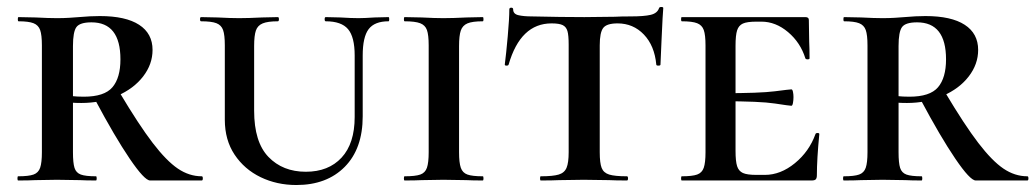

<svg xmlns="http://www.w3.org/2000/svg" viewBox="-20 -517 2966 550"><path d="M255 0Q226 0 209 -1L143 -2L81 -1Q63 0 32 0Q30 0 30 -6Q30 -12 32 -12Q62 -12 76 -17Q90 -22 95 -36.5Q100 -51 100 -81V-387Q100 -417 95 -431Q90 -445 76 -450.5Q62 -456 33 -456Q31 -456 31 -462Q31 -468 33 -468L82 -467Q120 -465 143 -465Q162 -465 178 -466Q194 -467 206 -468Q239 -471 266 -471Q340 -471 378.5 -446Q417 -421 417 -374Q417 -333 390 -298Q363 -263 316 -242.5Q269 -222 213 -222Q181 -222 158 -226L157 -247Q182 -240 220 -240Q279 -240 302 -267Q325 -294 325 -347Q325 -453 242 -453Q209 -453 199 -439.5Q189 -426 189 -385V-81Q189 -50 193.5 -36Q198 -22 211.5 -17Q225 -12 255 -12Q257 -12 257 -6Q257 0 255 0ZM558 0H410Q394 0 351.5 -62.5Q309 -125 252 -232L322 -253Q378 -159 417.5 -107.5Q457 -56 489.5 -34Q522 -12 558 -12Q561 -12 561 -6Q561 0 558 0Z M913 -456Q910 -456 910 -462Q910 -468 913 -468L955 -467Q987 -465 1007 -465Q1023 -465 1053 -467L1093 -468Q1095 -468 1095 -462Q1095 -456 1093 -456Q1053 -456 1036 -433.5Q1019 -411 1019 -358V-184Q1019 -91 967.5 -39Q916 13 829 13Q773 13 726.5 -9.5Q680 -32 652 -74Q624 -116 624 -174V-387Q624 -417 619 -431Q614 -445 600 -450.5Q586 -456 556 -456Q553 -456 553 -462Q553 -468 556 -468L603 -467Q641 -465 665 -465Q691 -465 731 -467L776 -468Q779 -468 779 -462Q779 -456 776 -456Q747 -456 732.5 -450Q718 -444 713 -429.5Q708 -415 708 -385V-200Q708 -110 749 -67.5Q790 -25 856 -25Q921 -25 958.5 -65.5Q996 -106 996 -182V-358Q996 -411 977 -433.5Q958 -456 913 -456Z M1363 -12Q1365 -12 1365 -6Q1365 0 1363 0Q1333 0 1316 -1L1250 -2L1188 -1Q1170 0 1139 0Q1137 0 1137 -6Q1137 -12 1139 -12Q1170 -12 1184 -17Q1198 -22 1203 -36.5Q1208 -51 1208 -81V-387Q1208 -417 1203 -431Q1198 -445 1183.5 -450.5Q1169 -456 1139 -456Q1137 -456 1137 -462Q1137 -468 1139 -468L1188 -467Q1226 -465 1250 -465Q1277 -465 1317 -467L1363 -468Q1365 -468 1365 -462Q1365 -456 1363 -456Q1333 -456 1319 -450Q1305 -444 1300 -429.5Q1295 -415 1295 -385V-81Q1295 -51 1300 -36.5Q1305 -22 1319 -17Q1333 -12 1363 -12Z M1437 -332Q1436 -329 1431 -329Q1426 -329 1426 -332Q1430 -363 1434.5 -413.5Q1439 -464 1439 -490Q1439 -495 1444.5 -495Q1450 -495 1450 -490Q1450 -477 1465 -473.5Q1480 -470 1503 -470Q1589 -468 1654 -468L1741 -469Q1758 -470 1787 -470Q1825 -470 1844 -474.5Q1863 -479 1868 -494Q1869 -497 1874.5 -497Q1880 -497 1880 -494Q1880 -488 1878 -464Q1877 -439 1875 -401.5Q1873 -364 1872 -332Q1872 -329 1866 -329Q1860 -329 1860 -332Q1855 -386 1824.5 -418Q1794 -450 1749 -450Q1718 -450 1708 -437Q1698 -424 1698 -387V-81Q1698 -50 1703.5 -36Q1709 -22 1725 -17Q1741 -12 1776 -12Q1779 -12 1779 -6Q1779 0 1776 0Q1744 0 1725 -1L1652 -2L1582 -1Q1563 0 1529 0Q1527 0 1527 -6Q1527 -12 1529 -12Q1564 -12 1580.5 -17Q1597 -22 1603 -36.5Q1609 -51 1609 -81V-389Q1609 -416 1605.5 -428Q1602 -440 1592 -445Q1582 -450 1560 -450Q1471 -450 1437 -332Z M1933 -12Q1963 -12 1977 -17Q1991 -22 1996 -36.5Q2001 -51 2001 -81V-387Q2001 -417 1996 -431Q1991 -445 1977 -450.5Q1963 -456 1933 -456Q1931 -456 1931 -462Q1931 -468 1933 -468H2287Q2297 -468 2297 -460L2298 -398Q2299 -379 2299 -350Q2299 -347 2293.5 -347Q2288 -347 2287 -350Q2273 -395 2237.5 -425Q2202 -455 2161 -455H2147Q2120 -455 2108 -449.5Q2096 -444 2091.5 -430Q2087 -416 2087 -386V-85Q2087 -55 2091.5 -41Q2096 -27 2108 -21.5Q2120 -16 2147 -16H2171Q2216 -16 2257 -49.5Q2298 -83 2316 -133Q2317 -136 2322 -136Q2327 -136 2327 -133Q2320 -61 2320 -15Q2320 -7 2317 -3.5Q2314 0 2305 0H1933Q1931 0 1931 -6Q1931 -12 1933 -12ZM2049 -227V-250Q2157 -250 2199.5 -255.5Q2242 -261 2247 -261Q2250 -261 2251.5 -254Q2253 -247 2253 -239Q2253 -230 2251.5 -222Q2250 -214 2247 -214Q2242 -214 2199.5 -220.5Q2157 -227 2049 -227Z M2620 0Q2591 0 2574 -1L2508 -2L2446 -1Q2428 0 2397 0Q2395 0 2395 -6Q2395 -12 2397 -12Q2427 -12 2441 -17Q2455 -22 2460 -36.5Q2465 -51 2465 -81V-387Q2465 -417 2460 -431Q2455 -445 2441 -450.5Q2427 -456 2398 -456Q2396 -456 2396 -462Q2396 -468 2398 -468L2447 -467Q2485 -465 2508 -465Q2527 -465 2543 -466Q2559 -467 2571 -468Q2604 -471 2631 -471Q2705 -471 2743.5 -446Q2782 -421 2782 -374Q2782 -333 2755 -298Q2728 -263 2681 -242.5Q2634 -222 2578 -222Q2546 -222 2523 -226L2522 -247Q2547 -240 2585 -240Q2644 -240 2667 -267Q2690 -294 2690 -347Q2690 -453 2607 -453Q2574 -453 2564 -439.5Q2554 -426 2554 -385V-81Q2554 -50 2558.5 -36Q2563 -22 2576.5 -17Q2590 -12 2620 -12Q2622 -12 2622 -6Q2622 0 2620 0ZM2923 0H2775Q2759 0 2716.5 -62.5Q2674 -125 2617 -232L2687 -253Q2743 -159 2782.5 -107.5Q2822 -56 2854.5 -34Q2887 -12 2923 -12Q2926 -12 2926 -6Q2926 0 2923 0Z"/></svg>

Font: Cormorant SC SemiBold
Style: Regular
Weight: 600
Designer: Christian Thalmann (Catharsis Fonts)
Foundry: Catharsis Fonts
Version: Version 4.000